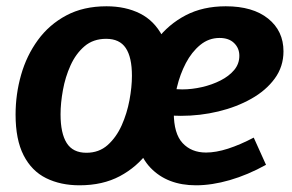

<svg xmlns="http://www.w3.org/2000/svg" viewBox="-20 -566 912 599"><path d="M227.9 12.1Q169 12.1 123.9 -10.2Q78.7 -32.5 53.6 -81.6Q28.6 -130.6 28.6 -208.4Q28.6 -272.1 45.8 -332.4Q62.9 -392.6 98.2 -441Q133.4 -489.4 186.9 -517.9Q240.3 -546.4 312.2 -546.4Q371.7 -546.4 416.7 -523.9Q461.6 -501.4 486.9 -452.9Q512.1 -404.3 512.1 -325.5Q512.1 -262.1 495 -201.7Q477.8 -141.3 442.6 -93.1Q407.3 -44.9 353.9 -16.4Q300.4 12.1 227.9 12.1ZM249.6 -89.4Q288.9 -89.4 315.9 -113.5Q342.9 -137.7 359.6 -174.9Q376.2 -212.1 383.9 -253.4Q391.6 -294.8 391.6 -329.3Q391.6 -387.5 372.3 -416.2Q353.1 -444.9 311.2 -444.9Q270.9 -444.9 243.8 -421.8Q216.7 -398.7 200.1 -362.1Q183.6 -325.6 176.3 -284.9Q168.9 -244.2 168.9 -209.4Q168.9 -150.1 188.1 -119.8Q207.3 -89.4 249.6 -89.4ZM591.4 12.1Q502.1 12.1 449.6 -42.5Q397.2 -97.1 397.2 -211Q397.2 -275.1 415.4 -335.1Q433.5 -395.1 469.5 -442.6Q505.6 -490.1 559.3 -518.3Q613.1 -546.4 684.3 -546.4Q768.8 -546.4 816.6 -507.9Q864.4 -469.4 864.4 -405.9Q864.4 -358.2 837.1 -320.9Q809.9 -283.7 764 -257.9Q718.1 -232 661.2 -218.3Q604.2 -204.6 544.2 -204.6Q530.5 -204.6 523.8 -205.1Q517 -205.6 507.4 -205.9L515.5 -289.4Q523.1 -288.4 531.5 -287.7Q539.9 -287.1 548.8 -287.1Q578.6 -287.1 610.1 -294.3Q641.6 -301.5 668.1 -315Q694.6 -328.5 710.7 -347.7Q726.7 -366.9 726.7 -392Q726.7 -415.7 710.4 -431.6Q694.1 -447.6 665 -447.6Q631.2 -447.6 604.6 -425.7Q578 -403.8 559.8 -369.1Q541.6 -334.3 531.9 -293.3Q522.2 -252.3 522.2 -214.1Q522.2 -149.1 549.7 -119.6Q577.2 -90.1 622.8 -90.1Q653.7 -90.1 691.4 -102.2Q729.2 -114.4 771.6 -136.7L809.9 -51.8Q753 -20.3 697 -4.1Q641 12.1 591.4 12.1Z"/></svg>

Font: Bitter Thin
Style: Italic
Weight: 100
Italic angle: -9°
Designer: Sol Matas, and Bitter project Authors
Foundry: Sol Matas
Version: Version 2.002